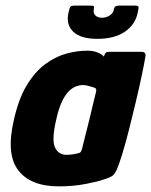

<svg xmlns="http://www.w3.org/2000/svg" viewBox="-20 -656 537 682"><path d="M189 6Q89 6 45 -51Q1 -108 29 -229Q46 -305 75 -353Q104 -401 140.5 -428Q177 -455 215.5 -465.5Q254 -476 291 -476Q312 -476 328 -469Q344 -462 349 -455L351 -461Q354 -469 358 -470.5Q362 -472 370 -472H482Q498 -472 497 -458Q493 -433 484 -390Q475 -347 463 -296.5Q451 -246 438.5 -196.5Q426 -147 414 -108Q402 -69 394 -52Q388 -39 380.5 -32.5Q373 -26 347 -18Q328 -11 284 -2.5Q240 6 189 6ZM216 -106Q225 -106 233 -107Q241 -108 248 -109.5Q255 -111 259 -112Q264 -113 266.5 -116Q269 -119 271 -126Q276 -147 281.5 -168Q287 -189 292 -209.5Q297 -230 302 -250.5Q307 -271 311.5 -290.5Q316 -310 321 -329Q323 -336 321 -340Q319 -344 314 -345Q307 -347 295.5 -350.5Q284 -354 274 -354Q264 -354 251 -349.5Q238 -345 225 -332.5Q212 -320 200 -295Q188 -270 179 -228Q163 -158 175.5 -132Q188 -106 216 -106ZM326 -518Q267 -518 240.5 -543Q214 -568 223 -610Q227 -628 230 -632Q233 -636 246 -636H299Q311 -636 313 -634Q315 -632 313 -621Q311 -609 319 -601Q327 -593 342 -593Q357 -593 369.5 -601Q382 -609 384 -621Q386 -631 390.5 -633.5Q395 -636 402 -636H460Q471 -636 472 -631.5Q473 -627 469 -610Q460 -568 423 -543Q386 -518 326 -518Z"/></svg>

Font: Glory Thin ExtraBold
Style: Italic
Weight: 800
Italic angle: -12°
Version: Version 1.011